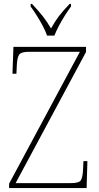

<svg xmlns="http://www.w3.org/2000/svg" viewBox="-20 -951 499 971"><path d="M26 0V-22L384 -689H126Q87 -689 77 -675Q67 -661 65 -620L63 -578H43L48 -714H415V-688L59 -25H340Q379 -25 388.5 -39Q398 -53 400 -93L402 -136H422L418 0ZM218 -771Q210 -794 196 -820.5Q182 -847 165.5 -873Q149 -899 135 -918V-931H142Q175 -896 196 -869.5Q217 -843 238 -807Q258 -843 278 -869.5Q298 -896 332 -931H339V-918Q325 -899 308.5 -873Q292 -847 278 -820.5Q264 -794 255 -771Z"/></svg>

Font: Noto Serif Lao SemiCondensed Thin
Style: Regular
Weight: 100
Width: 4
Designer: Monotype Design Team
Foundry: Monotype Imaging Inc.
Version: Version 2.003; ttfautohint (v1.8.4.7-5d5b)